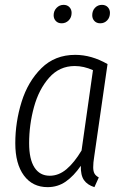

<svg xmlns="http://www.w3.org/2000/svg" viewBox="-20 -760 512 791"><path d="M423 -496 368 -114Q364 -90 364 -71Q364 -55 369 -45.5Q374 -36 387 -29L369 11Q340 2 326 -18Q312 -38 313 -77Q284 -35 251 -12Q218 11 176 11Q114 11 78.5 -37Q43 -85 43 -170Q43 -257 69 -340.5Q95 -424 150.5 -479Q206 -534 290 -534Q357 -534 423 -496ZM100 -170Q100 -104 122 -70Q144 -36 185 -36Q222 -36 254 -63Q286 -90 316 -140L363 -471Q325 -488 288 -488Q225 -488 182.5 -440Q140 -392 120 -319Q100 -246 100 -170ZM201 -697Q201 -715 213 -727.5Q225 -740 242 -740Q257 -740 266 -730.5Q275 -721 275 -707Q275 -688 263 -676Q251 -664 234 -664Q219 -664 210 -673.5Q201 -683 201 -697ZM360 -697Q360 -716 371.5 -728Q383 -740 400 -740Q415 -740 424 -730.5Q433 -721 433 -707Q433 -688 421.5 -676Q410 -664 393 -664Q378 -664 369 -673.5Q360 -683 360 -697Z"/></svg>

Font: Fira Sans Extra Condensed Light
Style: Italic
Weight: 300
Width: 3
Italic angle: -8°
Designer: Carrois Corporate & Edenspiekermann AG
Foundry: Carrois Corporate GbR & Edenspiekermann AG
Version: Version 4.203